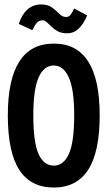

<svg xmlns="http://www.w3.org/2000/svg" viewBox="-20 -827 478 859"><path d="M221 12Q117 12 66 -67.5Q15 -147 15 -311Q15 -632 221 -632Q426 -632 426 -311Q426 -147 374.5 -67.5Q323 12 221 12ZM221 -86Q264 -86 288 -138Q312 -190 312 -312Q312 -426 288 -480Q264 -534 221 -534Q176 -534 152.5 -480Q129 -426 129 -312Q129 -190 152.5 -138Q176 -86 221 -86ZM312 -789 370 -758Q336 -678 282 -678Q255 -678 238.5 -687Q222 -696 210.5 -707.5Q199 -719 189.5 -727.5Q180 -736 169 -736Q154 -736 144 -724Q134 -712 125 -692L64 -720Q93 -807 164 -807Q195 -807 213.5 -793Q232 -779 245.5 -765Q259 -751 275 -751Q289 -751 296.5 -761.5Q304 -772 312 -789Z"/></svg>

Font: Inconsolata SemiCondensed ExtraBold
Style: Regular
Weight: 800
Width: 4
Monospace: yes
Designer: Raph Levien, Cyreal, Brenton Simpson
Foundry: Raph Levien, Cyreal, Google
Version: Version 3.100; ttfautohint (v1.8.4.7-5d5b)